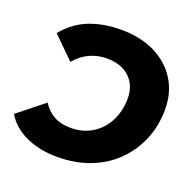

<svg xmlns="http://www.w3.org/2000/svg" viewBox="-128 -844 994 988"><g transform="rotate(20 369.0 -350.0)"><path d="M372 -714Q479 -714 558 -675Q637 -636 680.5 -566.5Q724 -497 724 -406Q724 -315 692 -238.5Q660 -162 602 -105Q544 -48 463.5 -17Q383 14 285 14Q189 14 114 -20Q39 -54 1 -118L144 -232Q169 -192 207 -171Q245 -150 298 -150Q366 -150 417 -182Q468 -214 496 -269Q524 -324 524 -393Q524 -464 478.5 -507Q433 -550 353 -550Q306 -550 262.5 -531Q219 -512 182 -469L65 -584Q124 -655 201 -684.5Q278 -714 372 -714Z"/></g></svg>

Font: Montserrat ExtraBold
Style: Italic
Weight: 800
Italic angle: -11.3°
Designer: Julieta Ulanovsky
Foundry: Julieta Ulanovsky
Version: Version 9.000; ttfautohint (v1.8.4.7-5d5b)